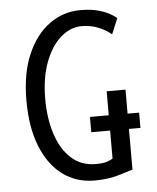

<svg xmlns="http://www.w3.org/2000/svg" viewBox="-52 -754 664 813"><g transform="rotate(-5 280.0 -347.0)"><path d="M317 15Q240 15 182 -28Q124 -71 91.5 -152Q59 -233 59 -347Q59 -462 94 -543Q129 -624 188 -666.5Q247 -709 319 -709Q366 -709 397 -700Q428 -691 446.5 -680Q465 -669 473 -662L445 -595Q422 -615 389.5 -628Q357 -641 320 -641Q271 -641 230 -605Q189 -569 164 -503Q139 -437 139 -347Q139 -264 160.5 -197.5Q182 -131 224.5 -92.5Q267 -54 328 -54Q361 -54 377.5 -60Q394 -66 401 -71V-190H321V-255H401V-357H481V-255H530V-190H481V-17Q460 -10 416.5 2.5Q373 15 317 15Z"/></g></svg>

Font: Ubuntu Sans Mono
Style: Regular
Weight: 400
Monospace: yes
Designer: Dalton Maag Ltd
Foundry: Dalton Maag Ltd
Version: Version 1.006